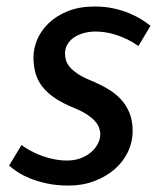

<svg xmlns="http://www.w3.org/2000/svg" viewBox="-20 -558 490 588"><path d="M287.1 -147Q287.1 -156.7 283.4 -166.7Q279.8 -176.8 271 -186.8Q262.2 -196.8 247.3 -206.8Q232.4 -216.8 210 -226.1Q172.4 -241.2 147.9 -257.8Q123.5 -274.4 108.9 -293.7Q94.2 -313 88.4 -335Q82.5 -356.9 82.5 -383.3Q82.5 -409.7 94.2 -437.3Q106 -464.8 129.4 -487.3Q152.8 -509.8 188 -523.9Q223.1 -538.1 270 -538.1Q301.3 -538.1 327.9 -532.2Q354.5 -526.4 376 -517.3Q397.5 -508.3 413.8 -498Q430.2 -487.8 440.9 -479L403.8 -417Q387.7 -428.7 370.6 -437Q353.5 -445.3 336.4 -450.9Q319.3 -456.5 303 -459Q286.6 -461.4 272.9 -461.4Q253.9 -461.4 236.8 -456.8Q219.7 -452.1 207 -443.6Q194.3 -435.1 186.8 -422.6Q179.2 -410.2 179.2 -394.5Q179.2 -384.3 181.9 -374Q184.6 -363.8 193.1 -353.5Q201.7 -343.3 216.8 -332.8Q231.9 -322.3 256.8 -312Q285.2 -300.3 308.8 -286.6Q332.5 -272.9 349.6 -254.6Q366.7 -236.3 376.5 -212.4Q386.2 -188.5 386.2 -156.7Q386.2 -123 371.6 -92.5Q356.9 -62 330.6 -39.3Q304.2 -16.6 268.3 -3.2Q232.4 10.3 189.9 10.3Q153.8 10.3 124.3 3.9Q94.7 -2.4 72 -11.7Q49.3 -21 33.2 -31.7Q17.1 -42.5 7.8 -50.8L45.9 -113.8Q59.1 -104 75.2 -95.5Q91.3 -86.9 109.4 -80.3Q127.4 -73.7 146.7 -70.1Q166 -66.4 185.5 -66.4Q208 -66.4 226.6 -73.2Q245.1 -80.1 258.5 -91.6Q272 -103 279.5 -117.4Q287.1 -131.8 287.1 -147Z"/></svg>

Font: Ufes Sans
Style: Italic
Weight: 400
Designer: Ricardo Esteves & Filipe Motta
Foundry: ProDesignUfes - Ricardo Esteves, Filipe Motta
Version: Version 2.0